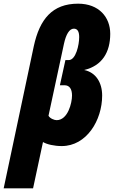

<svg xmlns="http://www.w3.org/2000/svg" viewBox="-83 -785 620 1045"><path d="M-63 240H97L151 -12C172 1 213 10 253 10C388 10 473 -130 473 -265C473 -335 439 -391 375 -404C473 -427 517 -501 517 -601C517 -691 456 -765 342 -765C202 -765 133 -681 101 -534ZM225 -131C213 -131 189 -140 181 -155L265 -546C276 -597 294 -629 319 -629C339 -629 348 -613 348 -583C348 -541 330 -458 291 -458H273L243 -321H268C295 -321 309 -301 309 -265C309 -226 287 -131 225 -131Z"/></svg>

Font: Noto Sans UI Condensed Black
Style: Italic
Weight: 900
Width: 3
Italic angle: -192°
Designer: Monotype Design Team
Foundry: Monotype Imaging Inc.
Version: Version 1.901